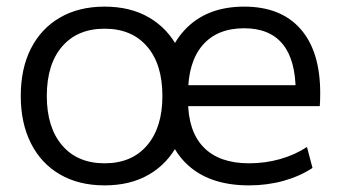

<svg xmlns="http://www.w3.org/2000/svg" viewBox="-20 -550 1028 580"><path d="M732 10Q606.6 10 538.6 -60Q470.6 -130 470.6 -260Q470.6 -386 536.5 -458Q602.3 -530 717.6 -530Q828.6 -530 888 -462.3Q947.3 -394.7 947.3 -268.7Q947.3 -258.7 947 -247.6Q946.7 -236.6 946 -229.3H514V-292.7H887.9L873.3 -272Q873.3 -368.6 834.1 -416.6Q794.9 -464.6 717.6 -464.6Q636 -464.6 592 -413.5Q548 -362.3 548 -266.7V-246.7Q548 -153.4 595.2 -105Q642.3 -56.7 732.6 -56.7Q781 -56.7 826 -69.4Q871 -82.1 907.3 -106L924 -42.7Q886.3 -17.7 836.8 -3.8Q787.3 10 732 10ZM296 10Q218.3 10 161.3 -23Q104.3 -56 73.5 -117Q42.7 -178 42.7 -260Q42.7 -343 73.5 -403.5Q104.3 -464 161.3 -497Q218.3 -530 296 -530Q374 -530 430.5 -497Q487 -464 518.2 -403.5Q549.4 -343 549.4 -260Q549.4 -178 518.2 -117Q487 -56 430.5 -23Q374 10 296 10ZM296 -56.7Q378 -56.7 424.3 -110.9Q470.6 -165 470.6 -260Q470.6 -356 424.3 -409.6Q378 -463.3 296 -463.3Q214 -463.3 167.7 -409.6Q121.4 -356 121.4 -260Q121.4 -165 167.7 -110.9Q214 -56.7 296 -56.7Z"/></svg>

Font: M PLUS 2 Thin
Style: Regular
Weight: 100
Designer: Coji Morishita
Foundry: UNDERFOREST DESIGN
Version: Version 1.001